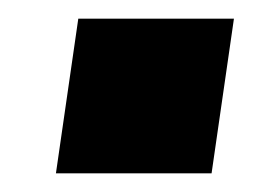

<svg xmlns="http://www.w3.org/2000/svg" viewBox="-20 -453 287 206"><path d="M231 -433 207 -267H40L64 -433Z"/></svg>

Font: Pathway Extreme SemiCondensed ExtraBold
Style: Italic
Weight: 800
Width: 4
Italic angle: -8°
Version: Version 1.001;gftools[0.9.26]